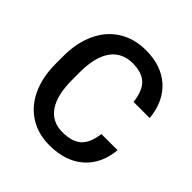

<svg xmlns="http://www.w3.org/2000/svg" viewBox="-191 -873 1034 1034"><g transform="rotate(45 326.5 -356.0)"><path d="M614.7 -231.4Q604 -117.7 530.8 -54Q457.5 9.8 335.9 9.8Q251 9.8 186.3 -30.5Q121.6 -70.8 86.4 -145Q51.3 -219.2 49.8 -317.4V-383.8Q49.8 -484.4 85.4 -561Q121.1 -637.7 187.7 -679.2Q254.4 -720.7 341.8 -720.7Q459.5 -720.7 531.2 -656.7Q603 -592.8 614.7 -476.1H491.7Q482.9 -552.7 447 -586.7Q411.1 -620.6 341.8 -620.6Q261.2 -620.6 218 -561.8Q174.8 -502.9 173.8 -389.2V-326.2Q173.8 -210.9 215.1 -150.4Q256.3 -89.8 335.9 -89.8Q408.7 -89.8 445.3 -122.6Q481.9 -155.3 491.7 -231.4Z"/></g></svg>

Font: Vazir Medium FD-UI
Style: Medium-FD-UI
Weight: 500
Designer: Saber Rastikerdar
Foundry: Saber Rastikerdar
Version: Version 30.1.0